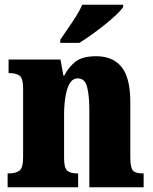

<svg xmlns="http://www.w3.org/2000/svg" viewBox="-20 -786 644 806"><path d="M12 0V-58H16Q46 -58 61.5 -69.5Q77 -81 77 -125V-415Q77 -456 63 -467.5Q49 -479 20 -479H16V-536H234L246 -469H250Q267 -503 296 -526.5Q325 -550 384 -550Q454 -550 490.5 -504.5Q527 -459 527 -358V-128Q527 -82 538 -70Q549 -58 579 -58H583V0H355V-323Q355 -386 345.5 -421.5Q336 -457 307 -457Q285 -457 272.5 -435.5Q260 -414 254.5 -379Q249 -344 249 -305V-122Q249 -81 262.5 -69.5Q276 -58 305 -58H308V0ZM233 -619Q246 -639 264 -664.5Q282 -690 299 -717Q316 -744 325 -766H497V-756Q488 -743 467.5 -723.5Q447 -704 419.5 -682Q392 -660 364 -640Q336 -620 313 -606H233Z"/></svg>

Font: Noto Serif Lao Condensed Black
Style: Regular
Weight: 900
Width: 3
Designer: Monotype Design Team
Foundry: Monotype Imaging Inc.
Version: Version 2.003; ttfautohint (v1.8.4.7-5d5b)